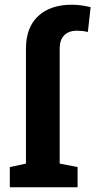

<svg xmlns="http://www.w3.org/2000/svg" viewBox="-20 -792 408 812"><path d="M21.5 0V-85.4L89.8 -100.1V-586.9Q89.8 -675.8 141.4 -723.9Q192.9 -772 283.2 -772Q303.7 -772 323.5 -769.3Q343.3 -766.6 363.3 -761.7L351.6 -656.7Q339.4 -659.7 328.1 -660.9Q316.9 -662.1 305.7 -662.1Q270 -662.1 251.2 -642.3Q232.4 -622.6 232.4 -586.9V-100.1L308.1 -85.4V0Z"/></svg>

Font: Roboto Slab LO
Style: Bold
Weight: 700
Designer: Google
Version: Version 2.000